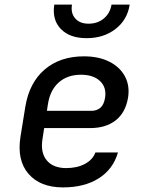

<svg xmlns="http://www.w3.org/2000/svg" viewBox="-20 -805 640 835"><path d="M254 10Q155 10 104 -49Q53 -108 69 -210L90 -340Q107 -445 174 -502.5Q241 -560 345 -560Q409 -560 455 -537Q501 -514 523 -473.5Q545 -433 537 -381Q526 -315 483 -281.5Q440 -248 372 -248H172L165 -202Q155 -142 183 -108Q211 -74 268 -74Q315 -74 349 -92Q383 -110 395 -142H493Q472 -69 409.5 -29.5Q347 10 254 10ZM184 -323H378Q400 -323 416 -336Q432 -349 437 -380Q444 -425 415 -452.5Q386 -480 332 -480Q273 -480 235 -446Q197 -412 188 -349ZM357 -639Q283 -639 244.5 -679Q206 -719 216 -785H293Q287 -748 307 -725Q327 -702 365 -702Q405 -702 432 -725Q459 -748 465 -785H544Q534 -719 482.5 -679Q431 -639 357 -639Z"/></svg>

Font: JetBrains Mono NL Medium
Style: Italic
Weight: 500
Italic angle: -9°
Monospace: yes
Designer: Philipp Nurullin, Konstantin Bulenkov
Foundry: JetBrains
Version: Version 2.305; ttfautohint (v1.8.4.7-5d5b)